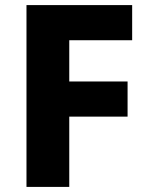

<svg xmlns="http://www.w3.org/2000/svg" viewBox="-20 -734 584 754"><path d="M252 0V-276H481V-414H252V-576H499V-714H84V0Z"/></svg>

Font: Noto Sans Gurmukhi ExtraBold
Style: Regular
Weight: 800
Designer: Jelle Bosma - Monotype Design Team
Foundry: Monotype Imaging Inc.
Version: Version 2.004